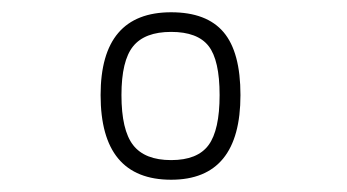

<svg xmlns="http://www.w3.org/2000/svg" viewBox="-20 -679 566 313"><path d="M259 -659Q317 -659 344.5 -626.5Q372 -594 372 -524Q372 -386 259 -386Q144 -386 144 -524Q144 -659 259 -659ZM178 -524Q178 -467 197 -442.5Q216 -418 259 -418Q302 -418 320 -442.5Q338 -467 338 -524Q338 -581 320 -604Q302 -627 259 -627Q216 -627 197 -603.5Q178 -580 178 -524Z"/></svg>

Font: TitilliumText22L Lt
Style: Thin
Weight: 300
Designer: Campivisivi
Foundry: Campivisivi
Version: 1.000